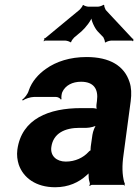

<svg xmlns="http://www.w3.org/2000/svg" viewBox="-20 -778 582 808"><path d="M500 -128 530 -352C534 -383 533 -410 525 -433C503 -501 442 -538 344 -538C275 -538 216 -519 173 -488C143 -467 114 -436 101 -397C97 -382 83 -365 73 -358L76 -355C85 -362 108 -370 123 -370H216C224 -370 234 -364 236 -359L239 -361C237 -366 239 -383 242 -390C255 -419 285 -434 321 -434C374 -434 395 -404 388 -353L386 -338C385 -331 386 -318 389 -314L392 -317C389 -321 376 -323 369 -323H321C187 -323 71 -279 53 -148C50 -125 53 -104 59 -85C78 -30 131 10 212 10C269 10 312 -11 344 -40C349 -44 355 -50 357 -54L354 -55C352 -51 353 -43 353 -37C353 -26 355 -16 358 -7C359 -5 357 1 356 3L358 5C359 3 364 0 367 0H499C501 0 503 2 504 3L506 1C505 0 504 -2 504 -4C504 -5 506 -7 506 -7L503 -10C494 -43 493 -80 500 -128ZM196 -159C204 -218 254 -240 315 -240H344C358 -240 383 -246 391 -253L388 -256C380 -249 371 -225 369 -211L362 -162C362 -159 360 -145 362 -143L365 -146C363 -148 354 -141 352 -138C331 -115 297 -98 257 -98C218 -98 191 -122 196 -159ZM538 -615 425 -736C423 -740 417 -753 419 -756L415 -758C412 -754 398 -750 393 -750H351C346 -750 333 -754 331 -757L328 -756C329 -753 318 -740 315 -737L171 -618C170 -617 168 -617 167 -617L165 -614C165 -613 167 -612 167 -611C167 -609 164 -607 163 -606L165 -604C166 -605 168 -607 170 -607H256C261 -607 274 -603 276 -600L280 -601C278 -604 289 -617 292 -620L323 -646C340 -661 366 -694 368 -710H364C362 -694 378 -660 391 -646L415 -621C417 -617 423 -604 421 -601L425 -599C427 -603 442 -607 447 -607H536C537 -607 538 -605 539 -604L542 -607C541 -608 540 -609 540 -610C540 -611 541 -611 542 -612L540 -615Z"/></svg>

Font: Asimov
Style: EdgeIt
Weight: 500
Designer: Google
Version: Version 2.000980: 2014